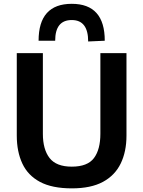

<svg xmlns="http://www.w3.org/2000/svg" viewBox="-20 -998 769 1030"><path d="M365.5 12.5Q259.5 12.5 194.5 -22.2Q129.5 -57 99.8 -120.8Q70 -184.5 70 -271V-713H210V-280Q210 -196.5 246 -150.2Q282 -104 365 -104Q449.5 -104 484 -150Q518.5 -196 518.5 -280.5V-713H658.5V-270.5Q658.5 -184.5 627.5 -120.8Q596.5 -57 532 -22.2Q467.5 12.5 365.5 12.5ZM453 -775.5Q453 -890.5 365 -890.5Q276 -890.5 276 -779.5H187Q187 -977.5 365 -977.5Q542 -977.5 542 -779.5Z"/></svg>

Font: Heraclito SemiBold
Style: Regular
Weight: 600
Designer: Kostas Bartsokas (font) & Cristiano Sobral (main changes)
Foundry: Kostas Bartsokas (font) & Cristiano Sobral (main changes)
Version: Version 1.00;July 8, 2020;FontCreator 13.0.0.2655 64-bit